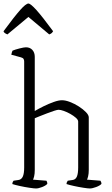

<svg xmlns="http://www.w3.org/2000/svg" viewBox="-22 -1068 632 1088"><path d="M182 0Q172 0 145 -4Q118 -8 90.5 -14Q63 -20 48 -25Q48 -33 51 -38Q54 -43 55 -44L82 -48Q99 -50 107 -67Q115 -84 115 -119V-720Q115 -728 111.5 -734Q108 -740 97 -743L42 -758Q43 -765 45.5 -772Q48 -779 49 -781Q63 -787 88.5 -793.5Q114 -800 125 -800Q148 -800 161.5 -785Q175 -770 175 -746V-439Q197 -452 225.5 -466Q254 -480 282 -490Q310 -500 329 -500Q349 -500 375 -490Q401 -480 425 -464.5Q449 -449 465 -432.5Q481 -416 481 -403V-105Q481 -84 477.5 -69.5Q474 -55 471 -50L547 -44Q553 -36 553 -26Q544 -16 522.5 -8Q501 0 487 0Q477 0 451 -4Q425 -8 397.5 -14Q370 -20 355 -25Q355 -35 362 -44L389 -48Q406 -50 413.5 -67Q421 -84 421 -119V-379Q421 -389 408 -400.5Q395 -412 376.5 -422.5Q358 -433 339.5 -439.5Q321 -446 310 -446Q303 -446 284.5 -440Q266 -434 244 -425.5Q222 -417 203 -409.5Q184 -402 175 -398V-105Q175 -83 171.5 -69Q168 -55 165 -50L241 -44Q243 -41 244.5 -37Q246 -33 246 -26Q237 -16 216.5 -8Q196 0 182 0ZM20 -873Q0 -881 -2 -891Q60 -975 92.5 -1011.5Q125 -1048 139 -1048Q151 -1048 184 -1011.5Q217 -975 279 -891Q277 -887 272.5 -882Q268 -877 257 -873L139 -972Z"/></svg>

Font: Texturina Thin
Style: Regular
Weight: 100
Designer: Guillermo Torres Carreño
Foundry: Omnibus-Type
Version: Version 1.002; ttfautohint (v1.8.3)